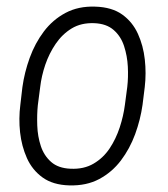

<svg xmlns="http://www.w3.org/2000/svg" viewBox="-20 -559 516 590"><path d="M42.5 -236.8 48.8 -291Q55.2 -336.9 71.3 -381.3Q87.4 -425.8 114.7 -462.2Q142.1 -498.5 181.6 -519.5Q221.2 -540.5 272.9 -538.6Q323.7 -537.1 355.5 -514.4Q387.2 -491.7 403.8 -455.1Q420.4 -418.5 425 -376Q429.7 -333.5 424.8 -291.5L418 -236.8Q411.6 -191.4 395.3 -146.7Q378.9 -102.1 351.6 -65.9Q324.2 -29.8 284.9 -8.8Q245.6 12.2 192.9 10.7Q142.6 9.3 110.8 -13.7Q79.1 -36.6 62.7 -73.2Q46.4 -109.9 41.7 -152.3Q37.1 -194.8 42.5 -236.8ZM103.5 -291.5 96.2 -235.4Q93.3 -206.5 94.5 -173.1Q95.7 -139.6 105.5 -110.1Q115.2 -80.6 137.2 -61.3Q159.2 -42 196.8 -40.5Q237.8 -38.6 267.6 -56.2Q297.4 -73.7 316.9 -103Q336.4 -132.3 347.9 -167.5Q359.4 -202.6 363.8 -236.8L371.1 -292Q374.5 -321.3 372.8 -354.2Q371.1 -387.2 361.3 -417.2Q351.6 -447.3 329.3 -466.8Q307.1 -486.3 269.5 -487.8Q229.5 -489.3 200.4 -471.7Q171.4 -454.1 151.1 -424.3Q130.9 -394.5 119.1 -359.9Q107.4 -325.2 103.5 -291.5Z"/></svg>

Font: Roboto Condensed Light
Style: Italic
Weight: 300
Italic angle: -12°
Designer: Christian Robertson
Foundry: Google
Version: Version 3.0; 2020